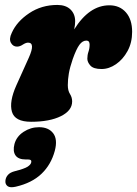

<svg xmlns="http://www.w3.org/2000/svg" viewBox="-20 -494 568 797"><path d="M50.5 -300.5Q34 -300.5 25.2 -316.5Q16.5 -332.5 29 -358Q50 -405 101.2 -439.2Q152.5 -473.5 218 -473.5Q253 -473.5 272.5 -454.8Q292 -436 292 -405.5Q292 -391.5 288 -372Q350.5 -472 434 -472Q477 -472 502.8 -442.5Q528.5 -413 528.5 -362Q528.5 -317 509.5 -282.2Q490.5 -247.5 461.5 -227.5Q432.5 -207.5 401.5 -207.5Q368 -207.5 355.2 -221.8Q342.5 -236 342.5 -250.5Q342.5 -265.5 347.2 -279.2Q352 -293 352 -309Q352 -325.5 338.5 -325.5Q322.5 -325.5 309.8 -308.2Q297 -291 282 -249Q270 -214 265.8 -189.2Q261.5 -164.5 261.5 -140.5Q261.5 -118 270.5 -103.8Q279.5 -89.5 279.5 -73Q279.5 -35 232.8 -11.8Q186 11.5 109 11.5Q41.5 11.5 29.5 -30.2Q17.5 -72 48 -140L100 -255.5Q127.5 -317 96.5 -317Q87.5 -317 75 -309Q62.5 -300.5 50.5 -300.5ZM87 168Q56 168 44.2 150.8Q32.5 133.5 40 104Q48.5 72.5 78 53.2Q107.5 34 142 34Q181.5 34 200.8 59.2Q220 84.5 207.5 132Q192 189.5 152.2 227.5Q112.5 265.5 45.5 281Q21.5 286.5 11.2 278.5Q1 270.5 2.5 256Q3.5 243 12.8 232.2Q22 221.5 42 216.5Q81.5 206.5 94.5 198Q107.5 189.5 109.5 180.5Q113 168 96.5 168Z"/></svg>

Font: Fraunces 72pt SuperSoft Black
Style: Italic
Weight: 900
Italic angle: -16°
Version: Version 1.000;[b76b70a41]